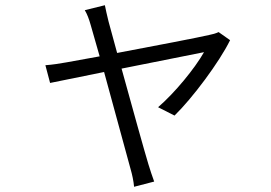

<svg xmlns="http://www.w3.org/2000/svg" viewBox="-20 -628 1040 736"><path d="M862 -474 818 -505C808 -500 793 -496 782 -494C749 -486 573 -452 429 -425L396 -546C390 -571 385 -592 382 -608L305 -589C314 -574 321 -556 328 -531L362 -412L235 -389C206 -384 182 -380 154 -378L172 -310L379 -352L480 18C487 42 492 66 494 88L571 68C564 50 555 21 549 2C536 -40 486 -220 446 -365L762 -428C727 -366 650 -272 586 -217L649 -185C717 -251 821 -390 862 -474Z"/></svg>

Font: Noto Sans CJK SC DemiLight
Style: Regular
Weight: 350
Designer: Ryoko NISHIZUKA 西塚涼子 (kana, bopomofo & ideographs); Paul D. Hunt (Latin, Greek & Cyrillic); Sandoll Communications 산돌커뮤니
Foundry: Adobe
Version: Version 2.004;hotconv 1.0.118;makeotfexe 2.5.65603